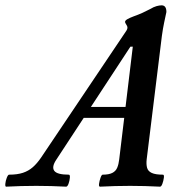

<svg xmlns="http://www.w3.org/2000/svg" viewBox="-97 -697 660 720"><path d="M-74 3Q-78 3 -77 -8Q-76 -19 -71.5 -30.5Q-67 -42 -63 -42Q-32 -42 -11 -49Q10 -56 26 -70Q42 -84 57 -106L377 -582Q379 -585 380 -588Q381 -591 381 -593Q381 -596 380 -598.5Q379 -601 377 -604Q375 -607 373.5 -610Q372 -613 372 -615Q372 -620 380.5 -625Q389 -630 405 -636Q422 -642 437.5 -649Q453 -656 466 -663Q479 -671 490 -674Q501 -677 509 -677Q527 -677 527 -652Q523 -633 518.5 -612Q514 -591 510 -562L453 -99Q451 -81 454.5 -68Q458 -55 472 -48.5Q486 -42 514 -42Q519 -42 517.5 -30.5Q516 -19 512 -8Q508 3 503 3Q446 0 391 0Q335 0 278 3Q273 3 274.5 -8Q276 -19 280 -30.5Q284 -42 288 -42Q311 -42 324 -48.5Q337 -55 342.5 -68Q348 -81 350 -99L401 -522H392L114 -98Q96 -71 106.5 -56.5Q117 -42 161 -42Q166 -42 165 -30.5Q164 -19 160 -8Q156 3 151 3Q94 0 39 0Q-18 0 -74 3ZM185 -255 214 -296H430L423 -255Z"/></svg>

Font: Junicode VF
Style: Italic
Weight: 400
Italic angle: -11°
Designer: Peter S. Baker
Version: Version 2.209